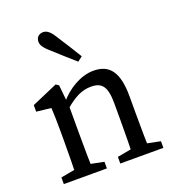

<svg xmlns="http://www.w3.org/2000/svg" viewBox="-137 -864 880 971"><g transform="rotate(-20 303.0 -379.0)"><path d="M40.3 0H272.2V-35.7L172.5 -55.7H149.3L40.3 -35.7V0ZM113 0H203.5C201.5 -45 200.5 -148 200.5 -210V-361.9L188.7 -477.6L173.6 -487.7L34.1 -427.3V-392L113 -383C115 -343 116 -312.6 116 -257.6V-210C116 -148 115 -45 113 0ZM344.2 0H576.2V-35.7L476.3 -55.7H453.1L344.2 -35.7V0ZM416.9 0H507.4C505.4 -45 504.4 -146 504.4 -210V-303.4C504.4 -434.5 462.4 -487.7 376.4 -487.7C308.6 -487.7 234.8 -444.6 186.2 -384.6H178.4L190.8 -346.9C246.9 -395.8 288.3 -416.1 337.5 -416.1C396.3 -416.1 419.9 -386.5 419.9 -295.2V-210C419.9 -146 418.9 -45 416.9 0ZM346.5 -576.5C318.2 -622.5 289.8 -668.6 258.1 -716.8C238.7 -747.6 221.6 -758.1 203.7 -758.1C184.2 -758.1 165.7 -745.6 165.7 -720C165.7 -706.1 171.8 -690.6 199.5 -665.3C240.5 -627.9 279.7 -592.8 320.8 -556.8L346.5 -576.5Z"/></g></svg>

Font: Source Serif Variable
Style: Regular
Weight: 389
Designer: Frank Grießhammer
Foundry: Adobe Systems Incorporated
Version: Version 3.001;hotconv 1.0.111;makeotfexe 2.5.65597